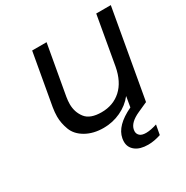

<svg xmlns="http://www.w3.org/2000/svg" viewBox="-172 -690 1004 1038"><g transform="rotate(-30 330.0 -170.5)"><path d="M481 146Q509 146 549 133L538 193Q496 207 459 207Q408 207 380 185Q352 163 352 128Q352 118 354 107Q367 35 475 -16L486 -81Q453 -39 402.5 -15.5Q352 8 296 8Q232 8 185.5 -18.5Q139 -45 123 -87.5Q107 -130 107 -171Q107 -197 112 -227L169 -548H259L204 -239Q200 -215 200 -195Q200 -145 228.5 -108Q257 -71 328 -71Q401 -71 450.5 -116Q500 -161 516 -247L569 -548H660L563 0H562L563 1L503 28Q438 57 431 98Q430 103 430 108Q430 124 442 135Q454 146 481 146Z"/></g></svg>

Font: Fz Poppins
Style: Italic
Weight: 400
Italic angle: -10°
Designer: Ninad Kale (Devanagari), Jonny Pinhorn (Latin)
Foundry: Indian Type Foundry
Version: Vit hóa bi Vntype.Com & FontZin.Com